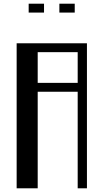

<svg xmlns="http://www.w3.org/2000/svg" viewBox="-20 -1018 560 1038"><path d="M70 -784H450V0H400V-522H183.8V0H70ZM400 -570V-736H183.8V-570ZM135 -998H218V-950H135ZM301 -998H384V-950H301Z"/></svg>

Font: Facade Sud
Style: Regular
Weight: 100
Designer: Éléonore Fines
Foundry: Velvetyne Type Foundry
Version: Version 1.001;Glyphs 3.2 (3202)